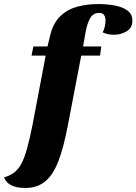

<svg xmlns="http://www.w3.org/2000/svg" viewBox="-111 -740 675 950"><path d="M14 190Q-71 190 -91 138Q-62 129 -41.5 114Q-21 99 -5.5 70.5Q10 42 23.5 -7Q37 -56 52 -133L115 -465H45L54 -510H124L138 -568Q153 -627 188 -660.5Q223 -694 272 -707Q321 -720 376 -720Q414 -720 453 -713.5Q492 -707 518 -689Q544 -671 544 -637Q544 -602 515.5 -585Q487 -568 452 -568Q438 -568 423.5 -571Q409 -574 397 -580Q404 -592 407.5 -608.5Q411 -625 411 -638Q411 -655 404 -665.5Q397 -676 379 -676Q349 -676 334 -648Q319 -620 312 -578L300 -510H390L384 -465H291L225 -121Q204 -10 177.5 58.5Q151 127 111.5 158.5Q72 190 14 190Z"/></svg>

Font: Sansita Swashed
Style: Bold
Weight: 700
Designer: Pablo Cosgaya
Foundry: Omnibus-Type
Version: Version 1.003; ttfautohint (v1.8.3)